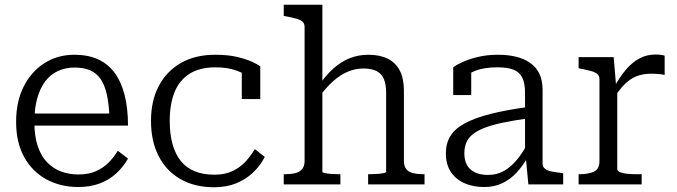

<svg xmlns="http://www.w3.org/2000/svg" viewBox="-20 -778 2857 810"><path d="M125 -263Q125 -204 139 -162Q153 -120 178.5 -93.5Q204 -67 237.5 -54.5Q271 -42 311 -42Q355 -42 386.5 -56.5Q418 -71 440 -94Q462 -117 477 -142L520 -109Q501 -75 471 -47Q441 -19 400.5 -4Q360 11 310 11Q236 11 176.5 -21Q117 -53 82.5 -114.5Q48 -176 48 -264Q48 -349 79.5 -412Q111 -475 166.5 -511Q222 -547 294 -547Q351 -547 393 -528Q435 -509 463 -471.5Q491 -434 505.5 -378Q520 -322 520 -248H105V-299H465L442 -279Q440 -337 431 -378Q422 -419 404.5 -444.5Q387 -470 360 -481.5Q333 -493 294 -493Q256 -493 224.5 -478.5Q193 -464 171 -435Q149 -406 137 -363Q125 -320 125 -263Z M884 -41Q930 -41 962.5 -57Q995 -73 1017 -97.5Q1039 -122 1055 -149L1097 -116Q1078 -79 1047.5 -50Q1017 -21 976 -4.5Q935 12 883 12Q802 12 742 -22Q682 -56 649.5 -119Q617 -182 617 -268Q617 -353 650 -415.5Q683 -478 743.5 -512.5Q804 -547 888 -547Q941 -547 979.5 -538Q1018 -529 1043 -517.5Q1068 -506 1078 -498V-360H1000V-481Q1011 -480 1019 -476Q1027 -472 1032 -467Q1037 -462 1039 -456Q1041 -450 1039 -444Q1019 -465 980 -479.5Q941 -494 889 -494Q823 -494 780 -467Q737 -440 716.5 -389.5Q696 -339 696 -268Q696 -212 708 -169.5Q720 -127 743 -98.5Q766 -70 801.5 -55.5Q837 -41 884 -41Z M1340 -758V-53Q1340 -50 1352 -47.5Q1364 -45 1381 -44Q1398 -43 1412 -43H1416V0H1177V-43H1180Q1206 -43 1225 -47.5Q1244 -52 1254.5 -64.5Q1265 -77 1265 -99V-664Q1265 -679 1256.5 -686.5Q1248 -694 1231 -699Q1214 -704 1187 -709L1177 -711V-758ZM1771 0H1533V-43H1537Q1551 -43 1568 -44Q1585 -45 1597 -47.5Q1609 -50 1609 -53V-385Q1609 -421 1600 -443.5Q1591 -466 1570 -477.5Q1549 -489 1513 -489Q1479 -489 1447 -475.5Q1415 -462 1385.5 -435.5Q1356 -409 1326 -369L1325 -417Q1354 -460 1386.5 -489Q1419 -518 1455.5 -532.5Q1492 -547 1534 -547Q1582 -547 1615.5 -530.5Q1649 -514 1666.5 -480.5Q1684 -447 1684 -396V-99Q1684 -77 1694 -64.5Q1704 -52 1723.5 -47.5Q1743 -43 1768 -43H1771Z M2210 -327V-279Q2146 -270 2099 -260Q2052 -250 2021 -237.5Q1990 -225 1972 -209.5Q1954 -194 1946.5 -174.5Q1939 -155 1939 -131Q1939 -101 1950.5 -81Q1962 -61 1984.5 -50.5Q2007 -40 2039 -40Q2075 -40 2104.5 -56Q2134 -72 2159.5 -102.5Q2185 -133 2208 -176L2209 -120Q2188 -81 2161 -51.5Q2134 -22 2100 -5.5Q2066 11 2023 11Q1975 11 1938.5 -5.5Q1902 -22 1881.5 -53.5Q1861 -85 1861 -131Q1861 -173 1880 -204Q1899 -235 1940.5 -257.5Q1982 -280 2048 -297Q2114 -314 2210 -327ZM2209 0 2198 -117 2195 -122V-386Q2195 -426 2183.5 -450Q2172 -474 2146.5 -484Q2121 -494 2079 -494Q2021 -494 1983 -478.5Q1945 -463 1925 -444Q1923 -451 1926 -459Q1929 -467 1935 -473.5Q1941 -480 1949.5 -484.5Q1958 -489 1968 -490V-377H1892V-494Q1906 -505 1933 -517Q1960 -529 1997.5 -538Q2035 -547 2081 -547Q2122 -547 2156 -539Q2190 -531 2215.5 -513.5Q2241 -496 2255 -468Q2269 -440 2269 -398V-88Q2269 -74 2279 -66Q2289 -58 2307 -54.5Q2325 -51 2351 -48L2356 -47V0Z M2784 -543V-462Q2776 -464 2766.5 -465Q2757 -466 2747 -466.5Q2737 -467 2728 -467Q2701 -467 2679.5 -461Q2658 -455 2639.5 -442.5Q2621 -430 2604 -410.5Q2587 -391 2569 -364V-407Q2594 -453 2620.5 -484Q2647 -515 2677.5 -531.5Q2708 -548 2746 -548Q2758 -548 2769 -546.5Q2780 -545 2784 -543ZM2421 0V-43H2424Q2463 -43 2486 -54Q2509 -65 2509 -99V-443Q2509 -458 2500.5 -465.5Q2492 -473 2474.5 -478Q2457 -483 2431 -488L2421 -490V-537H2569L2580 -406L2584 -410V-65Q2584 -56 2597.5 -51Q2611 -46 2630 -44.5Q2649 -43 2665 -43H2687V0Z"/></svg>

Font: Roboto Serif 20pt Light
Style: Regular
Weight: 300
Version: Version 1.008